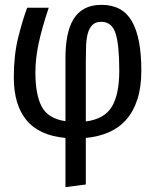

<svg xmlns="http://www.w3.org/2000/svg" viewBox="-20 -559 640 792"><path d="M126 -260Q126 -169 152 -119.5Q178 -70 250 -59V-319Q250 -371 258 -411.5Q266 -452 283.5 -480.5Q301 -509 329.5 -524Q358 -539 399 -539Q485 -539 524 -471.5Q563 -404 563 -268Q563 -199 546.5 -148.5Q530 -98 500 -64.5Q470 -31 428 -13Q386 5 334 10V202L250 213V10Q141 0 89 -63.5Q37 -127 37 -239Q37 -331 54.5 -402Q72 -473 92 -527H181Q153 -444 139.5 -380.5Q126 -317 126 -260ZM334 -58Q411 -68 441.5 -119Q472 -170 472 -268Q472 -375 456.5 -422Q441 -469 398 -469Q374 -469 361 -456Q348 -443 342 -420.5Q336 -398 335 -368Q334 -338 334 -304Z"/></svg>

Font: Wlorlttqgufhjawjgtejqphaquk
Style: Regular
Weight: 400
Monospace: yes
Designer: Carrois Corporate & Edenspiekermann
Foundry: Carrois Corporate GbR & Edenspiekermann AG
Version: Version 2.001